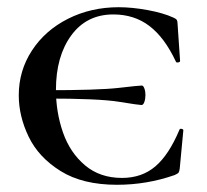

<svg xmlns="http://www.w3.org/2000/svg" viewBox="-20 -500 573 532"><path d="M104 -227V-250Q253 -250 309 -256.5Q365 -263 373 -263Q377 -263 380 -255Q383 -247 383 -237Q383 -226 380 -217.5Q377 -209 372 -209Q365 -209 309.5 -218Q254 -227 104 -227ZM461 -451Q468 -448 470 -444.5Q472 -441 472 -434L479 -331Q479 -328 473.5 -327Q468 -326 467 -330Q436 -396 394 -428Q352 -460 294 -460Q220 -460 177.5 -402Q135 -344 135 -251Q135 -189 154.5 -133Q174 -77 215.5 -42Q257 -7 318 -7Q373 -7 410.5 -39Q448 -71 477 -140Q478 -144 483 -143Q488 -142 488 -139L478 -33Q477 -25 475 -22Q473 -19 464 -15Q387 12 304 12Q209 12 148 -26Q87 -64 59.5 -121Q32 -178 32 -236Q32 -304 68.5 -360Q105 -416 168.5 -448Q232 -480 309 -480Q346 -480 389.5 -472Q433 -464 461 -451Z"/></svg>

Font: Cormorant SC SemiBold
Style: Regular
Weight: 600
Designer: Christian Thalmann (Catharsis Fonts)
Foundry: Catharsis Fonts
Version: Version 4.000